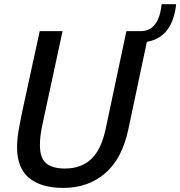

<svg xmlns="http://www.w3.org/2000/svg" viewBox="-20 -886 860 916"><path d="M652 -737.5Q694.5 -737.5 719.5 -769.8Q744.5 -802 751 -866H820.5Q810 -772.5 764.5 -727.8Q719 -683 640.5 -683ZM592.5 -270Q562.5 -128 481 -58.8Q399.5 10.5 282.5 10.5Q175.5 10.5 118.5 -37.2Q61.5 -85 61.5 -182Q61.5 -220 68.2 -260.2Q75 -300.5 88.5 -365L169.5 -737.5H278.5L195.5 -353Q186.5 -312.5 181 -285Q175.5 -257.5 173 -236.2Q170.5 -215 170.5 -193Q170.5 -132 200.2 -107Q230 -82 289.5 -82Q366 -82 414.2 -126.2Q462.5 -170.5 484 -270.5L583 -737.5H691.5Z"/></svg>

Font: Epilogue Medium
Style: Italic
Weight: 500
Italic angle: -12°
Designer: Tyler Finck
Foundry: Etcetera Type Co
Version: Version 2.112